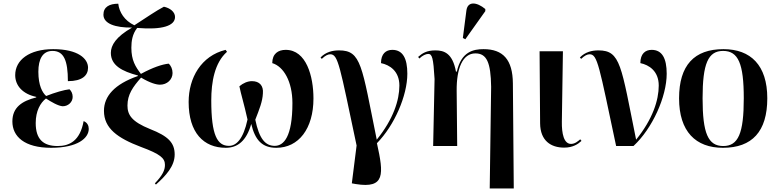

<svg xmlns="http://www.w3.org/2000/svg" viewBox="-20 -826 4405 1086"><path d="M269 10C420 10 482 -45 482 -97C482 -115 474 -133 453 -141C433 -30 374 0 306 0C225 0 182 -38 182 -130C182 -198 208 -244 240 -269C269 -250 310 -226 335 -225C365 -225 391 -248 391 -278C391 -296 384 -311 373 -321C344 -318 291 -303 241 -283C220 -302 197 -342 197 -420C197 -493 222 -538 277 -538C341 -538 364 -484 364 -367C445 -367 478 -399 478 -443C478 -494 422 -548 281 -548C146 -548 66 -487 66 -401C66 -341 109 -294 185 -278V-275C105 -255 50 -219 50 -139C50 -54 118 10 269 10Z M862 218C918 168 968 114 968 48C968 -19 931 -56 829 -96C725 -138 701 -176 701 -229C701 -291 731 -334 778 -387C830 -356 865 -347 885 -347C925 -347 956 -376 956 -413C956 -435 947 -455 934 -466C897 -462 845 -445 777 -408C746 -449 723 -485 723 -556C723 -594 729 -634 756 -668C898 -656 970 -680 970 -730C970 -759 941 -781 907 -788C861 -764 813 -730 740 -683C684 -709 654 -758 649 -805C599 -805 565 -787 565 -743C565 -692 632 -669 727 -670C636 -618 607 -570 607 -527C607 -456 670 -423 760 -399V-396C628 -350 568 -282 568 -199C568 -100 645 -45 777 5C888 46 913 69 913 107C913 137 899 166 856 211Z M1257 10C1324 10 1374 -29 1401 -125C1423 -33 1463 10 1543 10C1669 10 1753 -98 1753 -269C1753 -394 1713 -544 1596 -544C1553 -544 1520 -522 1520 -469C1584 -450 1634 -365 1634 -243C1634 -52 1585 -1 1534 -1C1480 -1 1446 -42 1424 -149C1447 -208 1465 -252 1467 -298C1471 -341 1448 -367 1405 -367C1381 -367 1355 -356 1334 -338C1343 -293 1360 -240 1380 -150C1356 -38 1316 -1 1275 -1C1209 -1 1175 -61 1175 -258C1175 -363 1194 -471 1264 -533L1256 -544C1118 -510 1047 -386 1047 -249C1047 -75 1132 10 1257 10Z M1992 215C2159 242 2151 160 2112 -16C2211 -117 2284 -285 2284 -409C2284 -496 2258 -544 2199 -544C2163 -544 2135 -522 2135 -469C2184 -459 2239 -424 2239 -342C2239 -260 2205 -152 2111 -36C2026 -455 2024 -541 1898 -541C1861 -541 1823 -532 1793 -501L1800 -493C1820 -512 1835 -519 1848 -519C1893 -519 1901 -456 1997 -3L1970 211Z M2612 -604 2725 -763V-775C2677 -815 2625 -821 2618 -766L2598 -611ZM2750 240H2886L2881 -354C2880 -489 2825 -548 2715 -548C2658 -548 2589 -534 2564 -421H2559C2540 -525 2492 -541 2443 -541C2393 -541 2369 -525 2345 -504L2352 -495C2369 -512 2389 -521 2402 -521C2424 -521 2431 -500 2438 -379L2430 0H2566L2563 -313C2562 -438 2596 -524 2669 -524C2733 -524 2756 -473 2758 -335Z M3171 9C3220 9 3250 -11 3269 -29L3262 -38C3249 -27 3232 -12 3210 -12C3169 -12 3157 -71 3158 -138L3164 -536H3032L3035 -128C3036 -30 3096 9 3171 9Z M3465 0H3563C3670 -99 3751 -279 3751 -409C3751 -496 3725 -544 3666 -544C3630 -544 3602 -522 3602 -469C3651 -459 3706 -424 3706 -342C3706 -260 3672 -152 3578 -36C3493 -455 3491 -541 3365 -541C3328 -541 3290 -532 3260 -501L3267 -493C3287 -512 3302 -519 3315 -519C3360 -519 3368 -456 3465 0Z M4069 10C4234 10 4320 -82 4320 -270C4320 -457 4226 -548 4072 -548C3907 -548 3821 -457 3821 -270C3821 -82 3915 10 4069 10ZM4071 0C3985 0 3954 -72 3954 -270C3954 -466 3985 -538 4070 -538C4156 -538 4187 -466 4187 -270C4187 -72 4156 0 4071 0Z"/></svg>

Font: Noto Serif Display SemiBold
Style: Regular
Weight: 600
Designer: Monotype Design Team
Foundry: Monotype Imaging Inc.
Version: Version 2.009